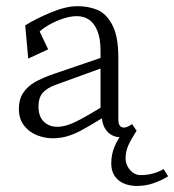

<svg xmlns="http://www.w3.org/2000/svg" viewBox="-20 -444 577 636"><path d="M42.5 -83.5Q42.5 -114.5 56.5 -136Q70.5 -157.5 95.2 -171.8Q120 -186 159 -199.5L313 -252V-276Q313 -315.5 302.8 -341.2Q292.5 -367 275 -378.8Q257.5 -390.5 234.5 -390.5Q214 -390.5 189.5 -382.5Q165 -374.5 143.8 -362.5Q122.5 -350.5 111.5 -339.5L139.5 -280.5L73.5 -250L63.5 -360Q100.5 -383 149.8 -403.2Q199 -423.5 236 -423.5Q273.5 -423.5 302.8 -411.2Q332 -399 352 -361.5Q372 -324 372 -253V-48Q372 -26 385 -22.2Q398 -18.5 417.5 -33L432.5 -11Q423 0 409 5.2Q395 10.5 378 10.5Q365 10.5 352.2 4.5Q339.5 -1.5 329.8 -15.5Q320 -29.5 317.5 -52Q274 -25.5 250 -12.5Q226 0.5 203.2 7.2Q180.5 14 154 14Q128.5 14 102.8 4Q77 -6 59.8 -28Q42.5 -50 42.5 -83.5ZM313 -87V-217L163 -162.5Q136.5 -153 122 -137Q107.5 -121 107.5 -91Q107.5 -58 125.2 -41Q143 -24 169 -24Q186.5 -24 205.2 -30.2Q224 -36.5 247.2 -49Q270.5 -61.5 313 -87ZM348.5 97.5Q348.5 67.5 359.8 40.8Q371 14 389.5 -7.5L392.5 -11H432.5Q413.5 18.5 404.8 38.2Q396 58 396 81Q396 93.5 402.2 106.2Q408.5 119 420 127.5Q431.5 136 446 136Q466 136 485 131.2Q504 126.5 522 116L537 140Q514.5 154 488.2 163Q462 172 433.5 172Q410 172 390.8 164Q371.5 156 360 139.2Q348.5 122.5 348.5 97.5Z"/></svg>

Font: Didactic
Style: Regular
Weight: 400
Designer: Tyler Finck
Foundry: Etcetera Type Co
Version: Version 3.007;FEAKit 1.0